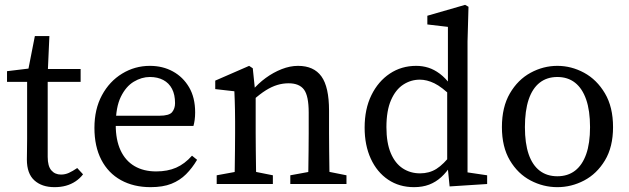

<svg xmlns="http://www.w3.org/2000/svg" viewBox="-20 -760 2597 793"><path d="M134 -422V-475H313V-422ZM205 13Q153 13 122 -15Q91 -43 91 -101Q91 -120 91.5 -138.5Q92 -157 92 -186V-422H9V-466L133 -481L92 -448L124 -611H184L177 -455V-435V-112Q177 -74 192 -56.5Q207 -39 232 -39Q249 -39 264.5 -46Q280 -53 299 -66L323 -40Q310 -23 292 -11Q274 1 252.5 7Q231 13 205 13Z M602 13Q532 13 479.5 -16Q427 -45 398.5 -100Q370 -155 370 -232Q370 -309 401 -366.5Q432 -424 484.5 -456Q537 -488 599 -488Q652 -488 694 -465Q736 -442 761 -399.5Q786 -357 786 -296Q786 -279 784 -264.5Q782 -250 779 -240H409V-282H638Q679 -282 691 -297Q703 -312 703 -334Q703 -369 690.5 -393Q678 -417 654.5 -429.5Q631 -442 599 -442Q565 -442 532.5 -422.5Q500 -403 479 -360Q458 -317 458 -244Q458 -182 478 -139Q498 -96 535.5 -74Q573 -52 625 -52Q672 -52 707.5 -67.5Q743 -83 773 -117L794 -100Q774 -66 748.5 -40.5Q723 -15 688 -1Q653 13 602 13Z M875 0V-36L984 -56H1007L1107 -36V0ZM948 0Q949 -23 949.5 -60.5Q950 -98 950.5 -138.5Q951 -179 951 -210V-258Q951 -286 950.5 -306.5Q950 -327 949.5 -345Q949 -363 948 -383L869 -392V-427L1009 -488L1024 -478L1036 -362V-361V-210Q1036 -179 1036.5 -138.5Q1037 -98 1037.5 -60.5Q1038 -23 1039 0ZM1179 0V-36L1288 -56H1311L1411 -36V0ZM1252 0Q1253 -23 1253.5 -60Q1254 -97 1254.5 -137.5Q1255 -178 1255 -210V-295Q1255 -364 1235.5 -390Q1216 -416 1172 -416Q1148 -416 1125 -409Q1102 -402 1078 -387Q1054 -372 1026 -347L1013 -385H1021Q1046 -415 1077.5 -438Q1109 -461 1143.5 -474.5Q1178 -488 1211 -488Q1276 -488 1307.5 -444.5Q1339 -401 1339 -303V-210Q1339 -178 1339.5 -137.5Q1340 -97 1340.5 -60Q1341 -23 1342 0Z M1690 13Q1629 13 1583 -18Q1537 -49 1511.5 -104.5Q1486 -160 1486 -233Q1486 -310 1514 -367Q1542 -424 1590 -456Q1638 -488 1699 -488Q1725 -488 1749 -480.5Q1773 -473 1796.5 -455.5Q1820 -438 1843 -407H1858L1848 -359Q1805 -401 1774 -416Q1743 -431 1714 -431Q1677 -431 1645.5 -410.5Q1614 -390 1595 -346.5Q1576 -303 1576 -235Q1576 -170 1594 -127.5Q1612 -85 1643.5 -64.5Q1675 -44 1715 -44Q1753 -44 1782.5 -62.5Q1812 -81 1846 -125L1855 -78H1843Q1825 -49 1802.5 -28.5Q1780 -8 1752.5 2.5Q1725 13 1690 13ZM1837 10 1827 -91V-93V-386L1830 -399V-649L1745 -659V-695L1901 -740L1915 -732L1911 -589V-48L1992 -36V0Z M2282 13Q2224 13 2171.5 -14.5Q2119 -42 2086 -97.5Q2053 -153 2053 -235Q2053 -318 2086 -374.5Q2119 -431 2171.5 -459.5Q2224 -488 2282 -488Q2340 -488 2392.5 -459.5Q2445 -431 2478.5 -374.5Q2512 -318 2512 -235Q2512 -153 2478.5 -97.5Q2445 -42 2392.5 -14.5Q2340 13 2282 13ZM2282 -32Q2325 -32 2355 -55Q2385 -78 2401 -123Q2417 -168 2417 -235Q2417 -303 2401 -349Q2385 -395 2355 -418.5Q2325 -442 2282 -442Q2239 -442 2209 -418.5Q2179 -395 2163.5 -349Q2148 -303 2148 -235Q2148 -168 2163.5 -123Q2179 -78 2209 -55Q2239 -32 2282 -32Z"/></svg>

Font: Source Serif 4 Variable
Style: Regular
Weight: 400
Designer: Frank Grießhammer
Foundry: Adobe
Version: Version 4.005;hotconv 1.1.0;makeotfexe 2.6.0